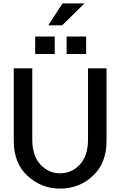

<svg xmlns="http://www.w3.org/2000/svg" viewBox="-20 -1103 708 1130"><path d="M61 -701H170V-282Q170 -186 218 -134.5Q266 -83 334 -83Q402 -83 450 -134.5Q498 -186 498 -282V-701H607V-274Q607 -142 526 -67.5Q445 7 334 7Q224 7 142.5 -67.5Q61 -142 61 -274ZM187 -785V-888H302V-785ZM264 -954 348 -1083H477L346 -954ZM372 -785V-888H487V-785Z"/></svg>

Font: LT Superior Semi-bold
Style: Regular
Weight: 600
Designer: Daniel Lyons
Foundry: LyonsType
Version: Version 1.0